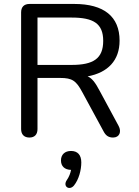

<svg xmlns="http://www.w3.org/2000/svg" viewBox="-20 -690 706 973"><path d="M129 7C156 7 170 -9 170 -36V-295H285C346 -295 366 -281 397 -223L505 -24C516 -3 530 7 553 7C586 7 597 -23 581 -52L486 -228C462 -274 445 -294 424 -303C527 -322 586 -384 586 -484C586 -606 507 -670 356 -670H130C102 -670 87 -655 87 -627V-36C87 -9 102 7 129 7ZM343 -361H170V-601H343C453 -601 503 -571 503 -483C503 -393 453 -361 343 -361ZM355 250C380 219 392 171 392 133C392 95 373 75 340 75C308 75 289 94 289 123C289 152 307 170 340 171C337 188 330 206 319 222C296 255 332 278 355 250Z"/></svg>

Font: SN Pro Book
Style: Regular
Weight: 350
Designer: Tobias Whetton
Foundry: Supernotes
Version: Version 1.003;Glyphs 3.3 (3324)